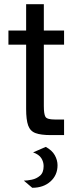

<svg xmlns="http://www.w3.org/2000/svg" viewBox="-20 -641 364 911"><path d="M221 0Q174 0 148.5 -9.5Q123 -19 113.5 -46Q104 -73 104 -124V-429H20V-496H104V-621H188V-496H284V-429H188V-138Q188 -100 195.5 -87Q203 -74 239 -74H284V0ZM133 250 93 216Q109 216 131 211.5Q153 207 170 192.5Q187 178 187 147Q187 127 176 109.5Q165 92 137 82L197 56Q227 72 240 95.5Q253 119 253 143Q253 190 219.5 220Q186 250 133 250Z"/></svg>

Font: Atkinson Hyperlegible
Style: Regular
Weight: 400
Designer: Elliott Scott, Megan Eiswerth, Linus Boman, Theodore Petrosky
Foundry: Braille Institute
Version: Version 1.006; ttfautohint (v1.8.3)